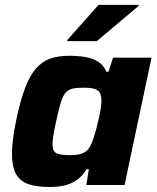

<svg xmlns="http://www.w3.org/2000/svg" viewBox="-20 -741 629 769"><path d="M178.7 8Q126.9 8 93.5 -3.6Q60.2 -15.3 44 -44.3Q27.9 -73.4 27.9 -124.9Q27.9 -150.2 32 -183.5Q36 -216.8 44.5 -257.5Q60.5 -334.4 79 -384.8Q97.5 -435.1 122.1 -464.3Q146.7 -493.6 179.5 -505.6Q212.4 -517.6 256.6 -517.6Q292 -517.6 321.5 -512.7Q351 -507.9 372.9 -494.2Q394.9 -480.5 406.2 -453.3H414.5L432.7 -510H586.9L478.9 0H325.7L335.9 -63.2H327.1Q308 -32.8 283.6 -17.4Q259.2 -2 232.4 3Q205.7 8 178.7 8ZM261.2 -119.6Q284.8 -119.6 300.5 -123.7Q316.1 -127.7 326.6 -136.6Q337 -145.5 343.8 -160.5Q349.1 -170.8 354.8 -188.2Q360.5 -205.7 365.9 -226.5Q371.3 -247.2 376.2 -268.4Q381 -289.5 383.6 -308.2Q386.2 -326.8 386.2 -338.9Q386.2 -368.1 371.2 -378.9Q356.2 -389.8 316.9 -389.8Q288.9 -389.8 271.4 -386.1Q253.9 -382.4 242.5 -369.2Q231.2 -355.9 223.1 -328.8Q214.9 -301.8 204.7 -255Q197.7 -222.7 194.1 -200.6Q190.5 -178.4 190.5 -163.4Q190.5 -144.2 197.4 -134.9Q204.3 -125.6 220.3 -122.6Q236.2 -119.6 261.2 -119.6ZM249.2 -576.3 250.2 -581.3 374.7 -721.5H535.3L534.3 -716.5L367.7 -576.3Z"/></svg>

Font: Saira Thin
Style: Italic
Weight: 100
Italic angle: -12°
Designer: Hector Gatti with collaboration of the Omnibus-Type team
Foundry: Omnibus-Type
Version: Version 1.101